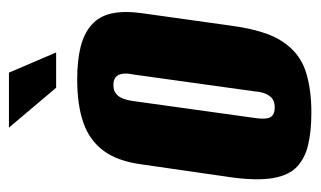

<svg xmlns="http://www.w3.org/2000/svg" viewBox="-160 -532 700 419"><g transform="rotate(-90 189.5 -322.0)"><path d="M154 8Q113 8 83.5 1Q54 -6 35.5 -23.5Q17 -41 11 -75Q5 -109 12 -163L41 -364Q48 -415 70.5 -445.5Q93 -476 131.5 -489.5Q170 -503 226 -503Q268 -503 297.5 -495.5Q327 -488 345.5 -471.5Q364 -455 370 -428.5Q376 -402 371 -364L343 -164Q333 -91 308.5 -54.5Q284 -18 245.5 -5Q207 8 154 8ZM165 -72Q176 -72 183 -76.5Q190 -81 194.5 -91Q199 -101 200 -115L237 -381Q240 -395 238.5 -404.5Q237 -414 231 -419Q225 -424 214 -424Q203 -424 196 -419Q189 -414 185 -404.5Q181 -395 179 -381L142 -115Q140 -101 141 -91Q142 -81 148 -76.5Q154 -72 165 -72ZM208 -549 121 -652H241L285 -549Z"/></g></svg>

Font: Alumni Sans ExtraBold
Style: Italic
Weight: 800
Italic angle: -8°
Designer: Robert E. Leuschke
Foundry: Robert E. Leuschke
Version: Version 1.016